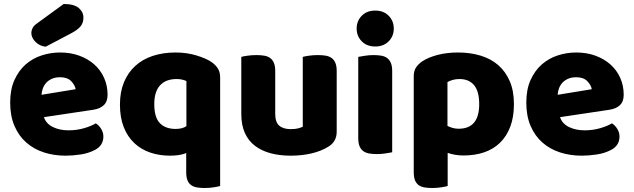

<svg xmlns="http://www.w3.org/2000/svg" viewBox="-20 -764 3175 962"><path d="M309 16Q250 16 199.5 -0.5Q149 -17 111.5 -50Q74 -83 52.5 -133Q31 -183 31 -250Q31 -316 52.5 -363.5Q74 -411 109 -441.5Q144 -472 189 -486.5Q234 -501 281 -501Q334 -501 377.5 -485Q421 -469 452.5 -441Q484 -413 501.5 -374Q519 -335 519 -289Q519 -255 500 -237Q481 -219 447 -214L200 -177Q211 -144 245 -127.5Q279 -111 323 -111Q364 -111 400.5 -121.5Q437 -132 460 -146Q476 -136 487 -118Q498 -100 498 -80Q498 -35 456 -13Q424 4 384 10Q344 16 309 16ZM281 -377Q257 -377 239.5 -369Q222 -361 211 -348.5Q200 -336 194.5 -320.5Q189 -305 188 -289L359 -317Q356 -337 337 -357Q318 -377 281 -377ZM299 -744Q351 -744 374.5 -724Q398 -704 398 -676Q398 -650 384 -632.5Q370 -615 338 -598L209 -530Q179 -533 158 -554Q137 -575 137 -599Q137 -611 143 -623Q149 -635 163 -645Z M832 16Q779 16 733 0.5Q687 -15 653 -47Q619 -79 600 -127Q581 -175 581 -240Q581 -303 601 -351.5Q621 -400 657.5 -433.5Q694 -467 745.5 -484Q797 -501 860 -501Q916 -501 965 -486Q1014 -471 1040 -453Q1060 -439 1071.5 -421Q1083 -403 1083 -376V168Q1073 171 1051 174.5Q1029 178 1006 178Q984 178 966.5 175Q949 172 937 163Q925 154 919 138.5Q913 123 913 98V3Q896 10 875 13Q854 16 832 16ZM914 -358Q905 -362 893 -365Q881 -368 865 -368Q811 -368 782 -336.5Q753 -305 753 -242Q753 -176 781 -147Q809 -118 860 -118Q894 -118 914 -132Z M1189 -479Q1199 -482 1220.5 -485Q1242 -488 1265 -488Q1287 -488 1304.5 -485Q1322 -482 1334 -473Q1346 -464 1352.5 -448.5Q1359 -433 1359 -408V-193Q1359 -152 1379 -134.5Q1399 -117 1437 -117Q1460 -117 1474.5 -121Q1489 -125 1497 -129V-479Q1507 -482 1528.5 -485Q1550 -488 1573 -488Q1595 -488 1612.5 -485Q1630 -482 1642 -473Q1654 -464 1660.5 -448.5Q1667 -433 1667 -408V-104Q1667 -54 1625 -29Q1590 -7 1541.5 4.5Q1493 16 1436 16Q1382 16 1336.5 4Q1291 -8 1258 -33Q1225 -58 1207 -97.5Q1189 -137 1189 -193Z M1767 -621Q1767 -659 1792.5 -685Q1818 -711 1860 -711Q1902 -711 1927.5 -685Q1953 -659 1953 -621Q1953 -583 1927.5 -557Q1902 -531 1860 -531Q1818 -531 1792.5 -557Q1767 -583 1767 -621ZM1945 -1Q1934 1 1912.5 4.5Q1891 8 1869 8Q1847 8 1829.5 5Q1812 2 1800 -7Q1788 -16 1781.5 -31.5Q1775 -47 1775 -72V-479Q1786 -481 1807.5 -484.5Q1829 -488 1851 -488Q1873 -488 1890.5 -485Q1908 -482 1920 -473Q1932 -464 1938.5 -448.5Q1945 -433 1945 -408Z M2276 -501Q2336 -501 2387.5 -485.5Q2439 -470 2476 -438Q2513 -406 2534 -357.5Q2555 -309 2555 -242Q2555 -178 2537 -130Q2519 -82 2486 -49.5Q2453 -17 2406.5 -1Q2360 15 2303 15Q2260 15 2223 2V168Q2213 171 2191 174.5Q2169 178 2146 178Q2124 178 2106.5 175Q2089 172 2077 163Q2065 154 2059 138.5Q2053 123 2053 98V-382Q2053 -409 2064.5 -426Q2076 -443 2096 -457Q2127 -477 2173 -489Q2219 -501 2276 -501ZM2278 -119Q2381 -119 2381 -242Q2381 -306 2355.5 -337Q2330 -368 2282 -368Q2263 -368 2248 -363.5Q2233 -359 2222 -353V-133Q2234 -127 2248 -123Q2262 -119 2278 -119Z M2895 16Q2836 16 2785.5 -0.5Q2735 -17 2697.5 -50Q2660 -83 2638.5 -133Q2617 -183 2617 -250Q2617 -316 2638.5 -363.5Q2660 -411 2695 -441.5Q2730 -472 2775 -486.5Q2820 -501 2867 -501Q2920 -501 2963.5 -485Q3007 -469 3038.5 -441Q3070 -413 3087.5 -374Q3105 -335 3105 -289Q3105 -255 3086 -237Q3067 -219 3033 -214L2786 -177Q2797 -144 2831 -127.5Q2865 -111 2909 -111Q2950 -111 2986.5 -121.5Q3023 -132 3046 -146Q3062 -136 3073 -118Q3084 -100 3084 -80Q3084 -35 3042 -13Q3010 4 2970 10Q2930 16 2895 16ZM2867 -377Q2843 -377 2825.5 -369Q2808 -361 2797 -348.5Q2786 -336 2780.5 -320.5Q2775 -305 2774 -289L2945 -317Q2942 -337 2923 -357Q2904 -377 2867 -377Z"/></svg>

Font: Baloo Bhai
Style: Regular
Weight: 400
Designer: Supriya Tembe, Noopur Datye and Ek Type
Foundry: Ek Type
Version: Version 1.100;PS 1.000;hotconv 1.0.88;makeotf.lib2.5.647800;